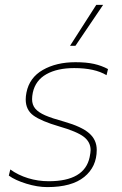

<svg xmlns="http://www.w3.org/2000/svg" viewBox="-20 -749 500 784"><path d="M373 -729H401L288 -562H266ZM16 -32 22 -57Q54 -34 94.5 -21.5Q135 -9 179 -9Q325 -9 346 -107Q350 -127 350 -136Q350 -169 322 -190.5Q294 -212 221 -233Q149 -254 117 -277Q85 -300 85 -343Q85 -356 88 -371Q100 -432 155 -463.5Q210 -495 288 -495Q333 -495 364 -488Q395 -481 421 -467L415 -442Q367 -471 283 -471Q214 -471 169.5 -446Q125 -421 114 -371Q111 -356 111 -344Q111 -321 124 -305.5Q137 -290 164.5 -278Q192 -266 243 -252Q313 -232 344 -205Q375 -178 375 -137Q375 -68 324 -26.5Q273 15 173 15Q133 15 87.5 1Q42 -13 16 -32Z"/></svg>

Font: Prompt Thin
Style: Italic
Weight: 250
Italic angle: -12°
Designer: Katatrad Team
Foundry: CadsonDemak
Version: Version 1.001